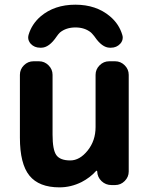

<svg xmlns="http://www.w3.org/2000/svg" viewBox="-20 -806 630 815"><path d="M145.5 -545.9Q168.9 -545.9 186 -528.8Q203.1 -511.7 203.1 -488.3V-234.4Q203.1 -169.9 219.2 -147.5Q235.4 -125 278.3 -125Q318.4 -125 352.1 -167Q385.7 -209 385.7 -266.6V-488.3Q385.7 -511.7 402.8 -528.8Q419.9 -545.9 443.4 -545.9H468.8Q492.2 -545.9 509.3 -528.8Q526.4 -511.7 526.4 -488.3V-78.1Q526.4 -54.7 509.3 -37.6Q492.2 -20.5 468.8 -20.5H453.1Q428.7 -20.5 411.1 -37.1Q393.6 -53.7 392.6 -78.1V-79.1Q392.6 -80.1 390.6 -81.1Q388.7 -82 387.7 -80.1Q362.3 -51.8 326.2 -33.2Q281.2 -10.7 232.4 -10.7Q145.5 -10.7 105 -60.5Q64.5 -110.4 64.5 -221.7V-488.3Q64.5 -511.7 81.5 -528.8Q98.6 -545.9 122.1 -545.9ZM499 -658.2Q501 -652.3 501 -646.5Q501 -631.8 490.2 -620.1Q474.6 -603.5 451.2 -603.5H446.3Q413.1 -603.5 380.9 -651.4Q374 -660.2 366.2 -668Q339.8 -689.5 300.3 -689.5Q260.7 -689.5 234.4 -668Q226.6 -660.2 220.7 -651.4Q188.5 -603.5 155.3 -603.5H150.4Q126 -603.5 110.4 -620.1Q99.6 -632.8 99.6 -646.5Q99.6 -652.3 101.6 -659.2Q115.2 -704.1 152.3 -736.3Q210.9 -786.1 299.8 -786.1Q388.7 -786.1 447.3 -736.3Q485.4 -704.1 499 -658.2Z"/></svg>

Font: Gen Jyuu Gothic Bold
Style: Bold
Weight: 700
Designer: [Source Han Sans]
Ryoko NISHIZUKA  (kana & ideographs); Paul D. Hunt (Latin, Greek & Cyrillic); Wenlong ZHANG  (bopomofo
Version: Version 1.002.20150607